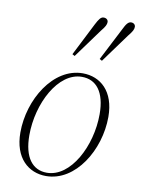

<svg xmlns="http://www.w3.org/2000/svg" viewBox="-83 -777 621 846"><g transform="rotate(10 227.0 -354.0)"><path d="M182 12C314 12 408 -144 408 -292C408 -407 343 -462 264 -462C132 -462 38 -305 38 -158C38 -43 104 12 182 12ZM183 -3C120 -3 79 -52 79 -153C79 -295 157 -446 263 -446C327 -446 368 -397 368 -297C368 -155 290 -3 183 -3ZM204 -537 215 -531 309 -660C327 -682 332 -692 332 -703C332 -713 324 -720 312 -720C299 -720 291 -708 278 -683ZM326 -537 337 -531 431 -660C449 -682 454 -692 454 -703C454 -713 446 -720 435 -720C422 -720 413 -708 401 -683Z"/></g></svg>

Font: Source Serif 4 Display Light
Style: Italic
Weight: 300
Italic angle: -12°
Designer: Frank Grießhammer
Foundry: Adobe Systems Incorporated
Version: Version 4.004;hotconv 1.0.117;makeotfexe 2.5.65602